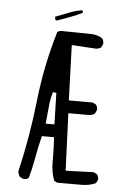

<svg xmlns="http://www.w3.org/2000/svg" viewBox="-56 -852 612 895"><g transform="rotate(5 250.0 -404.5)"><path d="M296.4 -798.3Q296.4 -799.3 296.4 -800.3Q296.4 -801.3 295.9 -802.7Q295.4 -806.2 291.5 -809.6Q258.3 -803.7 229 -791.7Q199.7 -779.8 169.4 -768.6L168.9 -767.6L171.4 -753.9L177.7 -751Q207.5 -762.2 238.3 -773.2Q269 -784.2 296.4 -798.3ZM177.7 -268.1H168.5Q173.3 -312.5 176.3 -347.9Q179.2 -383.3 189.5 -417.5L205.6 -415L209.5 -268.1ZM216.3 -118.2V-91.8Q216.3 -45.9 231.4 -5.9L246.1 1.5H350.6H351.1Q355.5 1.5 359.4 1.5Q396 1.5 426.3 -12.2L434.1 -27.8Q434.6 -29.8 434.6 -31.2Q434.6 -44.9 427.2 -53.7L411.1 -62L280.3 -57.6L269.5 -325.7H369.6Q381.8 -327.1 393.1 -334.5L400.9 -351.1Q401.4 -353 401.4 -356.9Q401.4 -360.8 399.7 -366.5Q397.9 -372.1 394 -377L377.9 -385.3H266.6L257.8 -643.6Q369.1 -636.7 370.6 -636.7Q372.1 -636.7 374.8 -637Q377.4 -637.2 381.3 -638.2Q388.7 -640.1 395 -644L402.8 -660.6Q403.3 -662.6 403.3 -664.1Q403.3 -677.7 396 -687Q374.5 -700.7 348.1 -702.6L211.9 -704.6Q209.5 -705.1 205.3 -705.1Q201.2 -705.1 195.8 -703.6Q190.4 -702.1 185.1 -698.2Q136.7 -537.1 118.4 -369.4Q100.1 -201.7 61 -34.7Q63 -21 70.3 -10.3L86.4 -2.4Q88.4 -2 89.8 -2Q103 -2 111.8 -8.8Q125 -54.2 133.5 -103.5Q142.1 -152.8 155.8 -208.5H212.9Q216.3 -159.7 216.3 -118.2Z"/></g></svg>

Font: NaikaiFont
Style: Light
Weight: 300
Version: Version 1.89